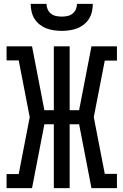

<svg xmlns="http://www.w3.org/2000/svg" viewBox="-20 -975 640 995"><path d="M14 0V-73H77L134 -368L77 -662H14V-735H146L210 -404H259V-735H341V-404H390L454 -735H586V-661H523L466 -368L523 -74H586V0H454L390 -331H341V0H259V-331H210L146 0ZM300 -815Q280 -815 259.5 -818Q239 -821 220.5 -828Q202 -835 185.5 -848Q169 -861 158.5 -878Q148 -895 143.5 -915Q139 -935 139 -955H221Q221 -940 227 -926.5Q233 -913 244.5 -904Q256 -895 270.5 -892Q285 -889 300 -889Q315 -889 329.5 -892Q344 -895 355.5 -904Q367 -913 373 -926.5Q379 -940 379 -955H461Q461 -935 456.5 -915Q452 -895 441.5 -878Q431 -861 414.5 -848Q398 -835 379.5 -828Q361 -821 340.5 -818Q320 -815 300 -815Z"/></svg>

Font: Iosevka Slab Extended
Style: Regular
Weight: 400
Width: 7
Monospace: yes
Designer: Belleve Invis
Foundry: Belleve Invis
Version: Version 11.1.1; ttfautohint (v1.8.3)